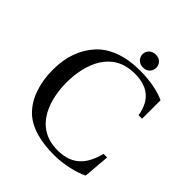

<svg xmlns="http://www.w3.org/2000/svg" viewBox="-219 -928 1080 1080"><g transform="rotate(45 321.0 -388.5)"><path d="M340 -740C340 -714 360 -688 395 -688C431 -688 449 -714 449 -740C449 -766 431 -791 395 -791C360 -791 340 -766 340 -740ZM45 -321C45 -211 78 -122 134 -66C192 -8 285 14 390 14C465 14 552 -7 597 -31L610 -188H582C556 -90 507 -19 384 -19C190 -19 150 -209 150 -323C150 -477 211 -632 386 -632C482 -632 549 -592 567 -481H595V-628C553 -648 482 -665 396 -665C280 -665 187 -631 131 -568C77 -508 45 -427 45 -321Z"/></g></svg>

Font: erewhon
Style: Regular
Weight: 400
Version: Version 1.0.0